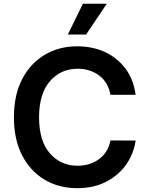

<svg xmlns="http://www.w3.org/2000/svg" viewBox="-20 -981 784 1011"><path d="M386.4 9.9Q290.5 9.9 215.2 -34.6Q139.9 -79.2 96.6 -162.8Q53.3 -246.4 53.3 -363.6Q53.3 -481.2 96.9 -564.8Q140.6 -648.4 216.1 -692.8Q291.5 -737.2 386.4 -737.2Q467 -737.2 532.5 -707Q598 -676.8 640.6 -619.9Q683.2 -562.9 694.2 -481.9H561.4Q550.1 -547.2 502.5 -583.1Q454.9 -619 388.5 -619Q299.4 -619 242.5 -552.9Q185.7 -486.9 185.7 -363.6Q185.7 -238.6 242.7 -173.5Q299.7 -108.3 388.1 -108.3Q453.5 -108.3 501.2 -142.9Q549 -177.6 561.4 -241.5L694.2 -240.8Q684.3 -171.2 644.2 -114.3Q604 -57.5 538.5 -23.8Q473 9.9 386.4 9.9ZM433.2 -799H337L416.5 -961.3H542.3Z"/></svg>

Font: Linik Sans SemiBold
Style: Regular
Weight: 600
Designer: Rasmus Andersson (font), Cristiano Sobral (main changes)
Foundry: rsms
Version: Version 3.018;June 1, 2022;FontCreator 14.0.0.2814 64-bit; t